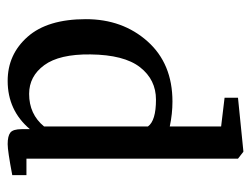

<svg xmlns="http://www.w3.org/2000/svg" viewBox="-97 -550 655 501"><g transform="rotate(90 230.5 -299.5)"><path d="M191 8Q122 8 76 -44Q30 -96 30 -196Q30 -292 88 -357Q146 -422 245 -422Q277 -422 310 -415V-549L235 -558V-593L374 -607H376L394 -593V-41H437V-4Q374 8 356 8Q335 8 326 1Q317 -6 317 -29V-50Q268 8 191 8ZM225 -48Q278 -48 310 -87V-358Q295 -379 240 -379Q188 -379 155.5 -337.5Q123 -296 122 -208Q121 -127 150 -87.5Q179 -48 225 -48Z"/></g></svg>

Font: Aikya Medium
Style: Regular
Weight: 500
Designer: Neelakash Kshetrimayum (Latin subset based on Merriweather by Eben Sorkin)
Foundry: Brand New Type
Version: Version 1.00 b005